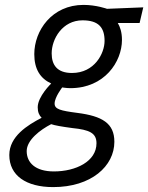

<svg xmlns="http://www.w3.org/2000/svg" viewBox="-20 -530 605 784"><path d="M274 -232C213 -232 191 -265 191 -312C191 -371 235 -447 317 -447C382 -447 407 -418 407 -363C407 -312 366 -232 274 -232ZM276 -7C345 0 374 13 374 55C374 129 290 170 200 170C124 170 89 134 89 87C89 42 144 0 189 -23C203 -18 231 -13 276 -7ZM197 234C353 234 447 148 447 49C447 -27 397 -56 296 -69C227 -78 203 -84 203 -107C203 -133 234 -173 234 -173C234 -173 253 -170 267 -170C407 -170 478 -278 478 -367C478 -399 470 -421 461 -436H550L565 -500L417 -494C417 -494 373 -510 321 -510C192 -510 120 -405 120 -309C120 -248 144 -210 189 -189C189 -189 134 -136 134 -92C134 -72 140 -59 150 -49C92 -19 18 27 18 103C18 187 87 234 197 234Z"/></svg>

Font: RazerF5
Style: Italic
Weight: 400
Foundry: Razer Inc.
Version: Version 2